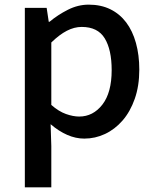

<svg xmlns="http://www.w3.org/2000/svg" viewBox="-20 -584 670 827"><path d="M87 -550V223H201V45L198 -49Q233 -19 269.5 -3Q306 13 343 13Q390 13 432.5 -7Q475 -27 508 -65Q541 -103 560.5 -158.5Q580 -214 580 -284Q580 -347 565.5 -399Q551 -451 523.5 -487.5Q496 -524 455.5 -544Q415 -564 362 -564Q316 -564 272.5 -542Q229 -520 193 -490H190L181 -550ZM321 -82Q295 -82 264 -93Q233 -104 201 -132V-401Q236 -435 268 -451.5Q300 -468 332 -468Q401 -468 431 -419Q461 -370 461 -282Q461 -185 421 -133.5Q381 -82 321 -82Z"/></svg>

Font: Alpha Sans Medium
Style: Regular
Weight: 500
Designer: [Spoqa Han Sans Neo] Dong-huui Kim  Younghwa Kang  Yujin Lee  [Noto Sans] Ryoko NISHIZUKA  (kana & ideographs); Paul D. 
Foundry: Spoqa (http://www.spoqa-han-sans.com)
Version: Version 1.100;hotconv 1.0.109;makeotfexe 2.5.65596